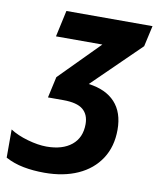

<svg xmlns="http://www.w3.org/2000/svg" viewBox="-89 -778 700 852"><g transform="rotate(10 261.0 -352.0)"><path d="M169 10Q118 10 74 1.5Q30 -7 -7 -27V-154Q25 -133 72.5 -119.5Q120 -106 158 -106Q230 -106 271 -139.5Q312 -173 312 -234Q312 -277 285 -299.5Q258 -322 196 -322H127L148 -417L324 -595H115L141 -714H529L508 -620L295 -412Q373 -402 414.5 -357Q456 -312 456 -234Q456 -158 420 -103Q384 -48 319.5 -19Q255 10 169 10Z"/></g></svg>

Font: Noto Sans SemiCondensed
Style: Bold Italic
Weight: 700
Width: 4
Italic angle: -12°
Designer: Monotype Design Team
Foundry: Monotype Imaging Inc.
Version: Version 2.013; ttfautohint (v1.8.4.7-5d5b)